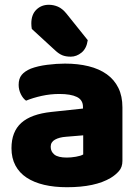

<svg xmlns="http://www.w3.org/2000/svg" viewBox="-20 -767 584 803"><path d="M260 -108Q277 -108 297.5 -111.5Q318 -115 328 -121V-201L256 -195Q228 -193 210 -183Q192 -173 192 -153Q192 -133 207.5 -120.5Q223 -108 260 -108ZM252 -501Q306 -501 350.5 -490Q395 -479 426.5 -456.5Q458 -434 475 -399.5Q492 -365 492 -318V-94Q492 -68 477.5 -51.5Q463 -35 443 -23Q378 16 260 16Q207 16 164.5 6Q122 -4 91.5 -24Q61 -44 44.5 -75Q28 -106 28 -147Q28 -216 69 -253Q110 -290 196 -299L327 -313V-320Q327 -349 301.5 -361.5Q276 -374 228 -374Q191 -374 154.5 -366Q118 -358 89 -346Q76 -355 67 -373.5Q58 -392 58 -412Q58 -438 70.5 -453.5Q83 -469 109 -480Q138 -491 177.5 -496Q217 -501 252 -501ZM113 -646Q112 -650 111.5 -657.5Q111 -665 111 -669Q111 -706 132 -726.5Q153 -747 184 -747Q204 -747 222.5 -739Q241 -731 258 -710L347 -599Q342 -564 321 -547Q300 -530 276 -530Q255 -530 240.5 -536Q226 -542 211 -556Z"/></svg>

Font: Baloo Paaji 2 ExtraBold
Style: Regular
Weight: 800
Designer: Shuchita Grover, Noopur Datye and Ek Type
Foundry: Ek Type
Version: Version 1.640;hotconv 1.0.111;makeotfexe 2.5.65597; ttfautoh